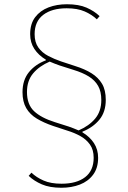

<svg xmlns="http://www.w3.org/2000/svg" viewBox="-20 -730 604 904"><path d="M442 13Q442 61 418.5 92.5Q395 124 356 139Q317 154 269 154Q214 154 177 138Q140 122 115 98L128 83Q151 105 185 120Q219 135 270 135Q341 135 381 104Q421 73 421 13Q421 -25 403.5 -49.5Q386 -74 358 -89.5Q330 -105 297 -115L230 -137Q186 -152 153.5 -171.5Q121 -191 103.5 -221Q86 -251 86 -296Q86 -353 116 -390Q146 -427 196 -446V-449Q161 -470 141.5 -500Q122 -530 122 -569Q122 -618 145.5 -649Q169 -680 208 -695Q247 -710 295 -710Q351 -710 387.5 -694Q424 -678 449 -654L436 -639Q413 -661 379 -676Q345 -691 294 -691Q224 -691 183.5 -660Q143 -629 143 -569Q143 -531 160.5 -506.5Q178 -482 206.5 -467Q235 -452 267 -441L334 -419Q379 -405 411 -385Q443 -365 460.5 -335.5Q478 -306 478 -260Q478 -203 448 -166.5Q418 -130 368 -110V-107Q403 -86 422.5 -56Q442 -26 442 13ZM457 -259Q457 -299 442 -325.5Q427 -352 398 -370Q369 -388 326 -401L260 -422Q248 -426 237 -430.5Q226 -435 214 -440Q165 -419 136 -384.5Q107 -350 107 -297Q107 -238 140.5 -206.5Q174 -175 238 -155L304 -134Q316 -130 327 -125.5Q338 -121 350 -116Q399 -137 428 -171.5Q457 -206 457 -259Z"/></svg>

Font: IBM Plex Sans Thin
Style: Regular
Weight: 250
Designer: Mike Abbink, Paul van der Laan, Pieter van Rosmalen
Foundry: Bold Monday
Version: Version 3.201